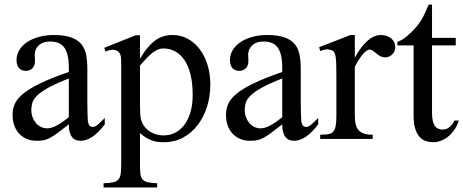

<svg xmlns="http://www.w3.org/2000/svg" viewBox="-20 -615 2051 850"><path d="M443.8 -64.5Q388.7 8.3 336.9 8.3Q326.2 8.3 316.7 4.9Q307.1 1.5 300 -6.8Q293 -15.1 288.8 -29.1Q284.7 -43 284.7 -64.5Q255.4 -41.5 236.1 -27.1Q216.8 -12.7 201.9 -4.9Q187 2.9 173.6 5.6Q160.2 8.3 142.6 8.3Q118.7 8.3 99.1 0.2Q79.6 -7.8 65.4 -22.7Q51.3 -37.6 43.5 -58.8Q35.6 -80.1 35.6 -106Q35.6 -130.9 44.7 -153.3Q53.7 -175.8 80.6 -198.5Q107.4 -221.2 156.2 -245.1Q205.1 -269 284.7 -296.4V-314.9Q284.7 -347.2 279.5 -369.1Q274.4 -391.1 264.2 -405Q253.9 -418.9 238.3 -425Q222.7 -431.2 201.2 -431.2Q170.4 -431.2 152.8 -415.3Q135.3 -399.4 133.8 -376.5L134.8 -347.2Q135.7 -326.2 124.3 -313.7Q112.8 -301.3 94.2 -301.3Q74.7 -301.3 64 -313.7Q53.2 -326.2 53.2 -348.1Q53.2 -374.5 66.7 -395.3Q80.1 -416 102.8 -430.4Q125.5 -444.8 155 -452.4Q184.6 -460 216.8 -460Q265.1 -460 294.7 -449.5Q324.2 -439 340.3 -419.2Q356.4 -399.4 361.6 -371.1Q366.7 -342.8 366.7 -307.6V-155.3Q366.7 -124 367.7 -104Q368.7 -84 369.1 -77.1Q371.6 -64 376.5 -58.6Q381.3 -53.2 390.6 -53.2Q395 -53.2 398.9 -54.4Q402.8 -55.7 408.2 -59.6Q413.6 -63.5 421.9 -71.3Q430.2 -79.1 443.8 -92.8ZM284.7 -267.6Q228 -245.6 195.1 -227.3Q162.1 -209 145 -192.4Q127.9 -175.8 123.3 -160.4Q118.7 -145 118.7 -128.9Q118.7 -111.3 124 -96.7Q129.4 -82 138.4 -71Q147.5 -60.1 159.9 -53.7Q172.4 -47.4 186.5 -46.9Q205.6 -45.9 229.7 -58.6Q253.9 -71.3 284.7 -96.2Z M911.1 -240.7Q911.1 -188 896.2 -141.6Q881.3 -95.2 854.2 -60.3Q827.1 -25.4 789.6 -5.4Q752 14.6 706.1 14.6Q695.3 14.6 683.1 13.7Q670.9 12.7 657.7 8.5Q644.5 4.4 629.9 -3.7Q615.2 -11.7 599.6 -25.9V109.4Q599.6 135.7 601.3 152.3Q603 168.9 610.6 178.5Q618.2 188 633.5 191.7Q648.9 195.3 675.8 196.3V214.8H438.5V196.3Q465.8 195.3 481.4 191.9Q497.1 188.5 504.9 179Q512.7 169.4 514.6 152.3Q516.6 135.3 516.6 107.4V-315.9Q516.6 -334.5 516.4 -346.4Q516.1 -358.4 514.6 -366.5Q513.2 -374.5 509.8 -379.4Q506.3 -384.3 500.5 -388.7Q492.7 -394 480.7 -394.8Q468.8 -395.5 447.3 -386.7L441.4 -403.3L581.1 -459H599.6V-354.5Q616.7 -383.8 633.8 -404.1Q650.9 -424.3 668.5 -436.8Q686 -449.2 704.6 -454.6Q723.1 -460 743.7 -460Q780.8 -460 811.5 -443.1Q842.3 -426.3 864.5 -396.7Q886.7 -367.2 898.9 -327.1Q911.1 -287.1 911.1 -240.7ZM833 -194.3Q833 -248.5 822.8 -287.6Q812.5 -326.7 794.9 -351.6Q777.3 -376.5 753.9 -388.4Q730.5 -400.4 704.1 -400.4Q689.5 -400.4 677 -394.8Q664.6 -389.2 652.3 -379.2Q640.1 -369.1 627.4 -355.5Q614.7 -341.8 599.6 -325.2V-157.7Q599.6 -105.5 604 -86.4Q607.4 -73.7 615.2 -61Q623 -48.3 635.7 -38.3Q648.4 -28.3 665.5 -22Q682.6 -15.6 704.1 -15.6Q732.9 -15.6 756.6 -28.1Q780.3 -40.5 797.1 -63.5Q814 -86.4 823.5 -119.6Q833 -152.8 833 -194.3Z M1388.7 -64.5Q1333.5 8.3 1281.7 8.3Q1271 8.3 1261.5 4.9Q1252 1.5 1244.9 -6.8Q1237.8 -15.1 1233.6 -29.1Q1229.5 -43 1229.5 -64.5Q1200.2 -41.5 1180.9 -27.1Q1161.6 -12.7 1146.7 -4.9Q1131.8 2.9 1118.4 5.6Q1105 8.3 1087.4 8.3Q1063.5 8.3 1043.9 0.2Q1024.4 -7.8 1010.3 -22.7Q996.1 -37.6 988.3 -58.8Q980.5 -80.1 980.5 -106Q980.5 -130.9 989.5 -153.3Q998.5 -175.8 1025.4 -198.5Q1052.2 -221.2 1101.1 -245.1Q1149.9 -269 1229.5 -296.4V-314.9Q1229.5 -347.2 1224.4 -369.1Q1219.2 -391.1 1209 -405Q1198.7 -418.9 1183.1 -425Q1167.5 -431.2 1146 -431.2Q1115.2 -431.2 1097.7 -415.3Q1080.1 -399.4 1078.6 -376.5L1079.6 -347.2Q1080.6 -326.2 1069.1 -313.7Q1057.6 -301.3 1039.1 -301.3Q1019.5 -301.3 1008.8 -313.7Q998 -326.2 998 -348.1Q998 -374.5 1011.5 -395.3Q1024.9 -416 1047.6 -430.4Q1070.3 -444.8 1099.9 -452.4Q1129.4 -460 1161.6 -460Q1210 -460 1239.5 -449.5Q1269 -439 1285.2 -419.2Q1301.3 -399.4 1306.4 -371.1Q1311.5 -342.8 1311.5 -307.6V-155.3Q1311.5 -124 1312.5 -104Q1313.5 -84 1314 -77.1Q1316.4 -64 1321.3 -58.6Q1326.2 -53.2 1335.4 -53.2Q1339.8 -53.2 1343.8 -54.4Q1347.7 -55.7 1353 -59.6Q1358.4 -63.5 1366.7 -71.3Q1375 -79.1 1388.7 -92.8ZM1229.5 -267.6Q1172.9 -245.6 1139.9 -227.3Q1106.9 -209 1089.8 -192.4Q1072.8 -175.8 1068.1 -160.4Q1063.5 -145 1063.5 -128.9Q1063.5 -111.3 1068.8 -96.7Q1074.2 -82 1083.3 -71Q1092.3 -60.1 1104.7 -53.7Q1117.2 -47.4 1131.3 -46.9Q1150.4 -45.9 1174.6 -58.6Q1198.7 -71.3 1229.5 -96.2Z M1730 -406.2Q1730 -397.5 1726.6 -389.2Q1723.1 -380.9 1717 -374.8Q1710.9 -368.7 1702.9 -364.7Q1694.8 -360.8 1685.5 -360.8Q1673.3 -360.8 1663.8 -366.2Q1654.3 -371.6 1646.5 -378.2Q1638.7 -384.8 1631.3 -390.1Q1624 -395.5 1616.2 -395.5Q1604 -395.5 1586.7 -375.2Q1569.3 -355 1550.8 -319.3V-104Q1550.8 -83 1554.2 -66.9Q1557.6 -50.8 1566.4 -40Q1575.2 -29.3 1590.6 -23.9Q1606 -18.6 1629.9 -18.6V0H1397.5V-18.6Q1418.5 -18.6 1432.4 -20.8Q1446.3 -22.9 1454.3 -31.2Q1462.4 -39.6 1465.8 -56.2Q1469.2 -72.8 1469.2 -101.1V-274.4Q1469.2 -309.6 1468.5 -330.3Q1467.8 -351.1 1466.1 -362.8Q1464.4 -374.5 1461.4 -379.9Q1458.5 -385.3 1454.6 -389.6Q1443.8 -395.5 1430.9 -396.5Q1418 -397.5 1397.5 -388.7L1393.1 -406.2L1531.7 -460H1550.8V-359.9Q1606.4 -460 1666.5 -460Q1679.7 -460 1691.4 -456.1Q1703.1 -452.1 1711.7 -445.1Q1720.2 -438 1725.1 -428Q1730 -418 1730 -406.2Z M2011.2 -81.5Q2003.4 -56.6 1990.2 -38.6Q1977.1 -20.5 1961.9 -8.8Q1946.8 2.9 1930.4 8.8Q1914.1 14.6 1899.4 14.6Q1883.3 14.6 1867.7 10.3Q1852.1 5.9 1839.4 -7.1Q1826.7 -20 1818.8 -43.2Q1811 -66.4 1811 -104V-414.1H1739.3V-429.2Q1759.3 -436.5 1781.5 -454.8Q1803.7 -473.1 1822.8 -495.6Q1829.6 -503.9 1835 -511.2Q1840.3 -518.6 1846.7 -529.1Q1853 -539.6 1860.4 -555.2Q1867.7 -570.8 1877.9 -594.7H1892.6V-447.3H1997.6V-414.1H1892.6V-115.7Q1892.6 -93.8 1896 -79.6Q1899.4 -65.4 1905.5 -57.1Q1911.6 -48.8 1919.7 -45.4Q1927.7 -42 1937 -41.5Q1955.1 -40.5 1969 -51.5Q1982.9 -62.5 1991.7 -81.5Z"/></svg>

Font: Doulos SIL Afr
Style: Regular
Weight: 400
Designer: Walt Agee, Victor Gaultney, Peter Martin, Debbi Hosken, Becca Hirsbrunner
Foundry: SIL International
Version: Version 5.000